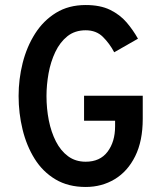

<svg xmlns="http://www.w3.org/2000/svg" viewBox="-20 -732 656 764"><path d="M321 12Q251.5 12 200.8 -18.2Q150 -48.5 117.8 -100.2Q85.5 -152 69.8 -216.8Q54 -281.5 54 -350Q54 -417 70.2 -481.5Q86.5 -546 119.5 -598Q152.5 -650 202.8 -681Q253 -712 321 -712Q379 -712 418.2 -692.8Q457.5 -673.5 483.8 -642.8Q510 -612 529 -578L434.5 -524Q416 -559 389.5 -585.2Q363 -611.5 321 -611.5Q278 -611.5 248.2 -587.8Q218.5 -564 200 -525Q181.5 -486 173.2 -440Q165 -394 165 -350Q165 -300 174.2 -253.2Q183.5 -206.5 202.5 -169.2Q221.5 -132 251 -110.2Q280.5 -88.5 321 -88.5Q378 -88.5 408 -128.2Q438 -168 438 -229.5V-251.5H314.5V-351H548V-259Q548 -171 518 -110.5Q488 -50 436.5 -19Q385 12 321 12Z"/></svg>

Font: Overpass Mono Light SemiBold
Style: Regular
Weight: 600
Monospace: yes
Version: Version 4.000